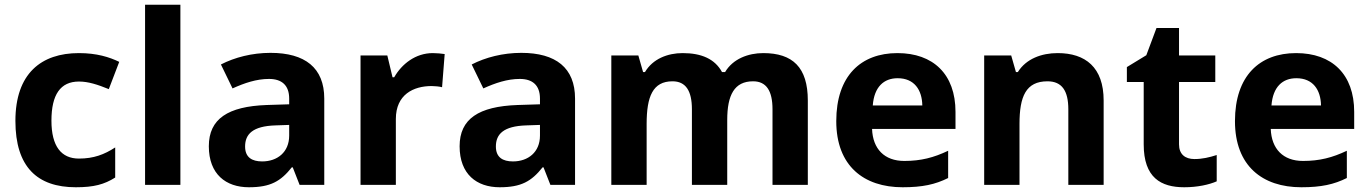

<svg xmlns="http://www.w3.org/2000/svg" viewBox="-20 -780 5776 810"><path d="M300 10C376 10 420 -2 466 -31V-158C420 -128 375 -111 313 -111C239 -111 197 -162 197 -271C197 -381 235 -436 313 -436C353 -436 392 -423 439 -404L483 -519C442 -539 388 -556 313 -556C154 -556 45 -470 45 -270C45 -76 137 10 300 10Z M741 0V-760H592V0Z M1121 -557C1044 -557 970 -538 912 -508L961 -407C1012 -430 1062 -447 1115 -447C1168 -447 1200 -421 1200 -364V-340L1105 -337C942 -331 861 -279 861 -163C861 -45 933 10 1030 10C1121 10 1164 -15 1211 -74H1215L1244 0H1348V-364C1348 -494 1267 -557 1121 -557ZM1142 -251 1200 -253V-208C1200 -138 1150 -99 1086 -99C1043 -99 1014 -116 1014 -162C1014 -214 1046 -248 1142 -251Z M1806 -556C1733 -556 1675 -510 1643 -454H1636L1614 -546H1501V0H1650V-278C1650 -381 1724 -417 1801 -417C1814 -417 1835 -415 1845 -412L1856 -552C1844 -554 1821 -556 1806 -556Z M2179 -557C2102 -557 2028 -538 1970 -508L2019 -407C2070 -430 2120 -447 2173 -447C2226 -447 2258 -421 2258 -364V-340L2163 -337C2000 -331 1919 -279 1919 -163C1919 -45 1991 10 2088 10C2179 10 2222 -15 2269 -74H2273L2302 0H2406V-364C2406 -494 2325 -557 2179 -557ZM2200 -251 2258 -253V-208C2258 -138 2208 -99 2144 -99C2101 -99 2072 -116 2072 -162C2072 -214 2104 -248 2200 -251Z M3200 -556C3137 -556 3072 -532 3039 -476H3026C2996 -531 2940 -556 2860 -556C2797 -556 2734 -532 2701 -476H2693L2673 -546H2559V0H2708V-257C2708 -373 2734 -437 2817 -437C2873 -437 2899 -397 2899 -319V0H3048V-274C3048 -379 3078 -437 3157 -437C3213 -437 3239 -397 3239 -319V0H3388V-356C3388 -496 3324 -556 3200 -556Z M3766 -556C3612 -556 3508 -460 3508 -269C3508 -80 3624 10 3788 10C3872 10 3926 -2 3980 -29V-144C3919 -115 3865 -101 3795 -101C3711 -101 3662 -152 3659 -236H4011V-308C4011 -467 3917 -556 3766 -556ZM3767 -450C3837 -450 3870 -401 3871 -335H3662C3668 -414 3709 -450 3767 -450Z M4442 -556C4374 -556 4309 -532 4274 -476H4266L4246 -546H4132V0H4281V-257C4281 -373 4308 -437 4399 -437C4460 -437 4487 -397 4487 -319V0H4636V-356C4636 -496 4559 -556 4442 -556Z M5019 -109C4980 -109 4954 -129 4954 -171V-434H5107V-546H4954V-662H4859L4816 -547L4734 -497V-434H4805V-171C4805 -30 4878 10 4976 10C5032 10 5081 -1 5113 -15V-126C5082 -116 5052 -109 5019 -109Z M5448 -556C5294 -556 5190 -460 5190 -269C5190 -80 5306 10 5470 10C5554 10 5608 -2 5662 -29V-144C5601 -115 5547 -101 5477 -101C5393 -101 5344 -152 5341 -236H5693V-308C5693 -467 5599 -556 5448 -556ZM5449 -450C5519 -450 5552 -401 5553 -335H5344C5350 -414 5391 -450 5449 -450Z"/></svg>

Font: Noto Sans Lisu
Style: Bold
Weight: 700
Designer: Monotype Design Team. David Williams.
Foundry: Monotype Imaging Inc.
Version: Version 2.102